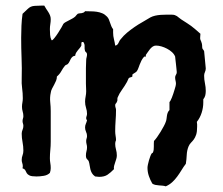

<svg xmlns="http://www.w3.org/2000/svg" viewBox="-20 -575 792 682"><path d="M710.9 -252Q710.9 -243.7 709.2 -236.3Q707.5 -229 702.1 -222.2V-210.9Q702.1 -192.9 696.3 -174.6Q690.4 -156.2 679.2 -142.1Q680.2 -137.7 680.2 -133.3Q680.2 -128.9 680.2 -125Q680.2 -106.9 676.8 -96.7Q673.3 -86.4 668.5 -79.8Q663.6 -73.2 658.4 -68.1Q653.3 -63 649.9 -55.2Q644 -41 643.3 -24.7Q642.6 -8.3 640.1 6.8Q631.8 17.6 624.8 29.3Q617.7 41 609.6 52Q601.6 63 591.8 72Q582 81.1 568.8 86.9Q563.5 85 557.4 84.5Q551.3 84 544.7 83.5Q538.1 83 532 81.8Q525.9 80.6 521 77.1Q513.7 64.5 508.8 50.3Q503.9 36.1 503.9 21Q503.9 16.6 505.4 9.5Q506.8 2.4 509 -5.1Q511.2 -12.7 513.7 -19.3Q516.1 -25.9 518.1 -28.8Q519.5 -31.2 521.2 -31.5Q522.9 -31.7 523.9 -35.2Q525.4 -38.6 525.9 -43.7Q526.4 -48.8 526.4 -54.2Q526.4 -59.6 526.4 -64.7Q526.4 -69.8 526.9 -74.2Q531.2 -78.6 537.8 -87.6Q544.4 -96.7 550.5 -106.9Q556.6 -117.2 561.8 -126.7Q566.9 -136.2 568.8 -142.1Q570.8 -147 571.5 -152.8Q572.3 -158.7 573 -164.1Q573.7 -169.4 575.7 -174.6Q577.6 -179.7 582 -184.1V-212.9Q583.5 -213.4 585.7 -217.8Q587.9 -222.2 590.6 -228.5Q593.3 -234.9 595.7 -242.7Q598.1 -250.5 600.3 -257.3Q602.5 -264.2 603.8 -269.5Q605 -274.9 605 -276.9Q605 -283.2 603.5 -288.6Q602.1 -293.9 602.1 -299.8Q602.1 -305.2 605 -309.3Q607.9 -313.5 607.9 -318.8Q607.9 -320.8 606.9 -329.3Q606 -337.9 605 -347.7Q604 -357.4 603 -365.2Q602.1 -373 602.1 -374Q598.6 -382.8 590.8 -389.9Q583 -397 573.2 -402.1Q563.5 -407.2 553.2 -410.2Q543 -413.1 534.2 -413.1Q527.8 -413.1 522.7 -409.7Q517.6 -406.2 513.2 -401.1Q508.8 -396 505.1 -390.1Q501.5 -384.3 498 -379.9V-374H492.2Q485.8 -366.7 482.2 -359.4Q478.5 -352.1 476.1 -345.5Q473.6 -338.9 471.4 -332.8Q469.2 -326.7 465.8 -321.8Q463.4 -318.8 458.3 -315.9Q453.1 -313 450.2 -310.1V-303.2Q446.8 -300.8 443.4 -300.3Q439.9 -299.8 437 -296.9L431.2 -284.2Q423.3 -270 413.6 -256.6Q403.8 -243.2 397.9 -229Q396.5 -225.1 397 -220.9Q397.5 -216.8 395 -212.9Q393.6 -209 391.4 -207.3Q389.2 -205.6 389.2 -201.2Q389.2 -196.3 390.6 -192.4Q392.1 -188.5 392.1 -184.1Q392.1 -165.5 390.6 -146.5Q389.2 -127.4 389.2 -108.9Q389.2 -100.6 390.6 -92.5Q392.1 -84.5 392.1 -77.1Q389.2 -71.3 389.2 -64Q389.2 -54.2 392.1 -43.9Q395 -33.7 395 -22.9Q395 -16.6 393.1 -10.5Q391.1 -4.4 389.2 1.5Q387.2 7.3 385.5 13.4Q383.8 19.5 384.8 25.9Q373 38.1 361.8 45.7Q350.6 53.2 332 53.2Q328.1 53.2 325 52.5Q321.8 51.8 317.9 51.8Q310.1 46.4 306.4 39.8Q302.7 33.2 301 26.1Q299.3 19 298.3 11.7Q297.4 4.4 294.9 -2.9Q293.9 -4.9 292.5 -6.3Q291 -7.8 289.3 -9.5Q287.6 -11.2 286.4 -14.2Q285.2 -17.1 285.2 -22.9Q285.2 -30.8 287.1 -37.6Q289.1 -44.4 289.1 -51.8Q289.1 -57.1 287.6 -62.5Q286.1 -67.9 286.1 -74.2Q286.1 -78.6 287.6 -83Q289.1 -87.4 289.1 -91.8Q289.1 -99.6 285.6 -106.9Q282.2 -114.3 282.2 -122.1Q282.2 -129.4 284.9 -135.3Q287.6 -141.1 289.1 -147.9Q286.1 -150.9 286.1 -154.8Q286.1 -158.7 287.6 -162.6Q289.1 -166.5 289.1 -170.9Q289.1 -181.6 285.6 -192.1Q282.2 -202.6 282.2 -213.9Q282.2 -223.1 284.2 -232.4Q286.1 -241.7 286.1 -251Q285.2 -264.6 285.2 -278.1Q285.2 -291.5 285.2 -305.2Q285.2 -319.3 285.2 -333Q285.2 -346.7 286.1 -360.8Q286.1 -366.2 287.6 -371.3Q289.1 -376.5 289.1 -381.8Q289.1 -385.7 286.9 -388.2Q284.7 -390.6 282.2 -393.1Q279.8 -401.4 280.5 -409.9Q281.2 -418.5 275.9 -425.8H272Q269 -425.8 269 -420.7Q269 -415.5 269 -413.1Q266.6 -408.2 263.2 -404.3Q259.8 -400.4 256.6 -396.5Q253.4 -392.6 250.5 -387.9Q247.6 -383.3 247.1 -377Q241.2 -376.5 237.5 -373.3Q233.9 -370.1 231.4 -365.7Q229 -361.3 226.8 -356.4Q224.6 -351.6 221.2 -348.1Q218.8 -345.7 216.1 -345Q213.4 -344.2 210.9 -341.8Q203.6 -333 197.8 -322.3Q191.9 -311.5 182.1 -303.2Q182.1 -295.4 179.2 -288.3Q176.3 -281.2 172.4 -274.2Q168.5 -267.1 164.8 -260Q161.1 -252.9 160.2 -245.1Q156.7 -229.5 158.4 -212.6Q160.2 -195.8 160.2 -180.2V-71.8Q160.2 -56.6 158.7 -42Q157.2 -27.3 157.2 -13.2Q157.2 -3.9 158.7 4.4Q160.2 12.7 160.2 22Q160.2 30.3 157.2 39.1Q148.9 47.4 135 49.6Q121.1 51.8 109.9 51.8Q91.8 51.8 85 48.3Q78.1 44.9 75.2 40.3Q72.3 35.6 70.3 30.8Q68.4 25.9 60.1 22.9Q60.1 21.5 60.5 19.5Q61 17.6 61 16.1Q61 9.8 59.1 4.4Q57.1 -1 57.1 -6.8Q57.1 -16.1 60.1 -23.4Q63 -30.8 63 -40Q63 -55.2 60.1 -70.1Q57.1 -85 57.1 -100.1Q57.1 -107.4 60.1 -114Q63 -120.6 63 -127.9Q63 -132.3 61.5 -136.5Q60.1 -140.6 60.1 -145Q60.1 -149.4 61.5 -153.8Q63 -158.2 63 -162.1Q63 -170.9 60.5 -179Q58.1 -187 58.1 -195.8Q58.1 -203.6 59.6 -210.9Q61 -218.3 61 -226.1Q61 -244.1 58.6 -261.5Q56.2 -278.8 57.1 -296.9Q58.1 -333.5 56.6 -369.1Q55.2 -404.8 55.2 -440.9Q55.2 -462.4 56.2 -483.6Q57.1 -504.9 60.1 -525.9Q71.8 -536.6 77.6 -542.5Q83.5 -548.3 89.4 -551Q95.2 -553.7 103.8 -554.2Q112.3 -554.7 129.9 -555.2H137.2Q140.1 -549.3 144 -543.7Q147.9 -538.1 151.6 -532.2Q155.3 -526.4 157.7 -520.3Q160.2 -514.2 160.2 -506.8Q160.2 -498 158.7 -489Q157.2 -480 157.2 -471.2Q157.2 -461.4 158 -451.2Q158.7 -440.9 163.1 -432.1H165Q167 -432.1 173.3 -439.9Q179.7 -447.8 186.3 -458Q192.9 -468.3 198.5 -477.8Q204.1 -487.3 205.1 -490.2Q208 -493.7 213.4 -496.6Q218.8 -499.5 224.9 -502.7Q231 -505.9 236.8 -509Q242.7 -512.2 247.1 -516.1Q249.5 -518.6 251.2 -521Q252.9 -523.4 255.9 -525.9Q259.3 -527.3 262.9 -527.6Q266.6 -527.8 270 -528.3Q273.4 -528.8 276.6 -530.3Q279.8 -531.7 282.2 -535.2Q292.5 -534.7 303 -534.7Q313.5 -534.7 323.7 -533.2Q334 -531.7 343.3 -527.8Q352.5 -523.9 359.9 -516.1Q364.3 -511.7 366.7 -505.9Q369.1 -500 371.1 -493.9Q373 -487.8 375.5 -481.9Q377.9 -476.1 381.8 -471.2V-459Q381.8 -446.8 384.8 -435.5Q387.7 -424.3 389.2 -413.1Q393.6 -413.6 396.2 -416Q398.9 -418.5 400.6 -421.9Q402.3 -425.3 404.1 -429Q405.8 -432.6 408.2 -435.1Q418.9 -448.7 431.6 -459.2Q444.3 -469.7 457.8 -479Q471.2 -488.3 485.6 -496.3Q500 -504.4 514.2 -513.2Q521.5 -517.1 531 -519.3Q540.5 -521.5 550.8 -522.2Q561 -522.9 570.8 -522.9Q580.6 -522.9 588.9 -522.9Q596.2 -522.9 600.6 -521.5Q605 -520 608.4 -517.8Q611.8 -515.6 615.2 -512.5Q618.7 -509.3 624 -505.9Q637.2 -497.6 645 -492.4Q652.8 -487.3 659.2 -482.7Q665.5 -478 672.9 -471.7Q680.2 -465.3 691.9 -455.1Q691.9 -451.2 691.4 -447.5Q690.9 -443.8 690.9 -439.9Q690.9 -436 692.1 -433.3Q693.4 -430.7 694.6 -427.7Q695.8 -424.8 697 -420.2Q698.2 -415.5 698.2 -407.2Q698.2 -404.3 699 -402.6Q699.7 -400.9 700.9 -399.7Q702.1 -398.4 703.1 -397Q704.1 -395.5 705.1 -393.1L710.9 -332Q710.9 -325.2 708 -319.1Q705.1 -313 705.1 -306.2Q705.1 -292.5 708 -279.1Q710.9 -265.6 710.9 -252Z"/></svg>

Font: Margarine
Style: Regular
Weight: 400
Designer: Astigmatic (AOETI)
Foundry: Astigmatic (AOETI)
Version: Version 1.000